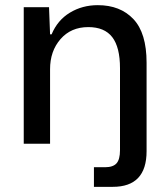

<svg xmlns="http://www.w3.org/2000/svg" viewBox="-20 -557 650 744"><path d="M344 167V91H387Q418 91 431.5 76Q445 61 445 25V-293Q445 -374 415 -413Q385 -452 322 -452Q255 -452 214.5 -405.5Q174 -359 174 -289V0H72V-529H170L174 -424H180Q203 -479 251 -508Q299 -537 359 -537Q446 -537 497 -483Q548 -429 548 -314V29Q548 167 417 167Z"/></svg>

Font: Mona Sans Medium
Style: Regular
Weight: 500
Designer: Deni Anggara
Foundry: GitHub
Version: Version 2.000;Glyphs 3.2.3 (3260)